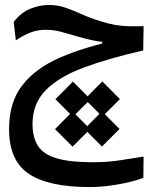

<svg xmlns="http://www.w3.org/2000/svg" viewBox="-20 -443 626 775"><path d="M340.8 312Q176.3 312 96.4 258.8Q16.6 205.6 16.6 77.6Q16.6 -30.8 70.6 -99.6Q124.5 -168.5 223.6 -211.2Q322.8 -253.9 457 -282.2L458.5 -250.5L392.6 -259.3V-274.4Q371.1 -276.4 347.9 -281.5Q324.7 -286.6 297.4 -294.4Q258.8 -305.7 228.3 -314.2Q197.8 -322.8 164.1 -322.8Q129.9 -322.8 99.9 -310.5Q69.8 -298.3 43.9 -279.8L35.2 -354.5Q64 -392.1 101.8 -407.5Q139.6 -422.9 177.7 -422.9Q213.9 -422.9 245.6 -411.6Q277.3 -400.4 311.8 -384.8Q346.2 -369.1 391.1 -355.5Q421.9 -346.2 446.8 -342Q471.7 -337.9 498 -337.2Q524.4 -336.4 559.6 -337.4L558.1 -239.3Q418.5 -207.5 318.4 -170.4Q218.3 -133.3 164.8 -79.1Q111.3 -24.9 111.3 58.1Q111.3 111.8 133.3 146Q155.3 180.2 208.7 196Q262.2 211.9 355.5 211.9Q415 211.9 466.8 203.6Q518.6 195.3 559.6 189L558.6 274.4Q536.6 283.7 501.2 292.2Q465.8 300.8 424.1 306.4Q382.3 312 340.8 312ZM274.4 28.3 203.6 -42.5 274.4 -113.8 345.2 -42.5ZM272.9 148.9 202.1 78.1 272.9 6.8 343.8 78.1ZM393.1 27.8 322.3 -43 393.1 -114.3 463.9 -43ZM391.6 148.4 320.8 77.6 391.6 6.3 462.4 77.6Z"/></svg>

Font: Cascadia Mono
Style: Regular
Weight: 400
Monospace: yes
Designer: Aaron Bell
Foundry: Saja Typeworks
Version: Version 2404.023